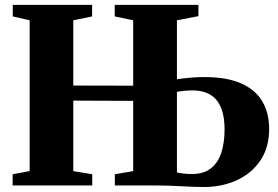

<svg xmlns="http://www.w3.org/2000/svg" viewBox="-20 -763 1145 790"><path d="M818 6.5Q796 6.5 772.5 5.5Q749 4.5 724.5 3.2Q700 2 673.2 1Q646.5 0 618 0H452.5V-46L528 -59V-348L281.5 -349V-59L359.5 -46V0H32V-46L102 -59V-679.5L32.5 -695.5V-743H359V-695.5L281.5 -679.5V-411L528 -410.5V-679.5L452 -695.5V-743H796.5V-696.5L708 -679.5V-437Q729.5 -440.5 761.5 -443.2Q793.5 -446 820 -446Q912.5 -446 971.8 -420Q1031 -394 1059.2 -346Q1087.5 -298 1087.5 -232.5Q1087.5 -156.5 1051.5 -103Q1015.5 -49.5 954.5 -21.5Q893.5 6.5 818 6.5ZM769 -47Q818.5 -47 848 -70.5Q877.5 -94 890.8 -135.5Q904 -177 904 -230Q904 -311 871.2 -351Q838.5 -391 771 -391Q756.5 -391 738 -389.2Q719.5 -387.5 708 -385V-53.5Q720.5 -50.5 735.5 -48.8Q750.5 -47 769 -47Z"/></svg>

Font: Merriweather 72pt Black
Style: Regular
Weight: 900
Version: Version 2.100